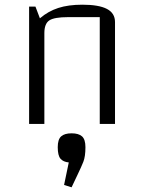

<svg xmlns="http://www.w3.org/2000/svg" viewBox="-20 -528 609 818"><path d="M104 0V-500H131L150 -450Q185 -480 228 -494Q271 -508 331 -508Q401 -508 435.5 -490Q470 -472 470 -434V0H405V-455H270Q211 -455 190 -441Q169 -427 169 -387V0ZM285 270 253 260 273 164Q250 162 238 148.5Q226 135 226 99Q226 66 240.5 53Q255 40 285 40Q315 40 329.5 53Q344 66 344 99Q344 139 335 161.5Q326 184 312 213Z"/></svg>

Font: Changa ExtraLight
Style: Regular
Weight: 250
Designer: Eduardo Rodriguez Tunni
Foundry: Eduardo Rodriguez Tunni
Version: Version 3.002; ttfautohint (v1.8.2)